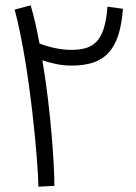

<svg xmlns="http://www.w3.org/2000/svg" viewBox="-20 -699 510 720"><path d="M184 -2C184 -80 171 -282 139 -473C168 -463 206 -453 247 -453C369 -453 429 -505 441 -666L383 -674C373 -539 328 -512 246 -512C205 -512 161 -523 128 -536C119 -586 108 -635 95 -679L35 -663C94 -442 124 -71 124 1Z"/></svg>

Font: Noto Sans Thaana Light
Style: Regular
Weight: 300
Designer: David Williams
Foundry: Google Inc.
Version: Version 3.001